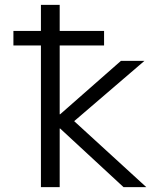

<svg xmlns="http://www.w3.org/2000/svg" viewBox="-20 -770 667 790"><path d="M35.2 -583V-642.6H148.4V-750H225.6V-642.6H408.2V-583H225.6V-299.8H227.5L477.5 -519.5H574.2L285.2 -271.5L582 0H488.3L227.5 -241.2H225.6V0H148.4V-583Z"/></svg>

Font: GenEi M Gothic v2 Regular
Style: Regular
Weight: 400
Version: Version 2.0